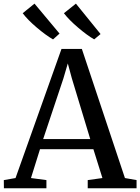

<svg xmlns="http://www.w3.org/2000/svg" viewBox="-34 -1012 754 1032"><path d="M-13.5 -44 49.5 -55 296.5 -749H406L637.5 -55L700 -44V0H437.5V-44L516.5 -55L468 -210H181L132.5 -55L215.5 -44V0H-13ZM198 -264.5H451L352 -591.5L330.5 -671L306.5 -589.5ZM151.5 -992.5 286 -831.5 251.5 -800.5H250.5Q212.5 -822.5 163.5 -864Q114.5 -905.5 88 -941ZM374 -992.5 506.5 -829 472.5 -800.5H472Q434.5 -822 385.5 -863.8Q336.5 -905.5 309.5 -941Z"/></svg>

Font: Merriweather 12pt
Style: Regular
Weight: 400
Designer: Eben Sorkin
Foundry: Eben Sorkin
Version: Version 2.100